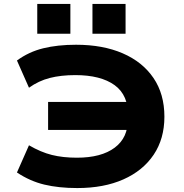

<svg xmlns="http://www.w3.org/2000/svg" viewBox="-20 -943 935 974"><path d="M372 11Q278 11 205 -6.5Q132 -24 66 -68L127 -206Q187 -171 243 -157Q299 -143 370 -143Q494 -143 562 -194Q630 -245 628 -338L647 -284H224V-426H651L630 -351Q632 -460 561.5 -511Q491 -562 362 -562Q289 -562 232.5 -547.5Q176 -533 127 -498L66 -636Q126 -680 199 -698Q272 -716 366 -716Q502 -716 602.5 -672.5Q703 -629 758.5 -547.5Q814 -466 814 -351Q814 -239 759.5 -158Q705 -77 606 -33Q507 11 372 11ZM449 -772V-923H617V-772ZM169 -772V-923H337V-772Z"/></svg>

Font: Nunito Sans 7pt Expanded ExtraBold
Style: Regular
Weight: 800
Width: 7
Designer: Vernon Adams
Foundry: Vernon Adams
Version: Version 3.101;gftools[0.9.27]